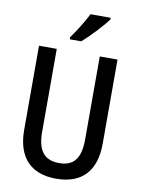

<svg xmlns="http://www.w3.org/2000/svg" viewBox="-101 -1101 799 1086"><g transform="rotate(10 298.5 -558.0)"><path d="M445 -1024V-1033H329C307 -989 273 -934 238 -885V-873H304C348 -911 418 -985 445 -1024ZM524 -324V-807H422V-330C422 -221 383 -173 300 -173C218 -173 175 -219 175 -329V-807H73V-324C73 -167 152 -83 298 -83C448 -83 524 -169 524 -324Z"/></g></svg>

Font: Noto Sans Kannada UI Condensed Medium
Style: Regular
Weight: 500
Width: 3
Designer: Jelle Bosma - Monotype Design Team
Foundry: Monotype Imaging Inc.
Version: Version 2.005